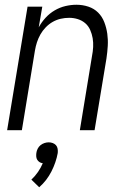

<svg xmlns="http://www.w3.org/2000/svg" viewBox="-20 -548 540 808"><path d="M10 0 96 -520H158L143 -433Q155 -455 172 -473.5Q189 -492 210.5 -504.5Q232 -517 255.5 -522.5Q279 -528 302 -528Q328 -528 352 -520Q376 -512 393 -495Q410 -478 419 -454.5Q428 -431 431.5 -406Q435 -381 433.5 -355Q432 -329 428 -302L378 0H316L367 -311Q371 -331 372 -350Q373 -369 370 -387Q367 -405 359.5 -422Q352 -439 338.5 -450.5Q325 -462 307.5 -467.5Q290 -473 271 -473Q253 -473 235.5 -469Q218 -465 202 -456Q186 -447 172.5 -433Q159 -419 150 -403Q141 -387 135.5 -370Q130 -353 127 -335L72 0ZM145 240 112 208Q128 193 140 175.5Q152 158 160 139Q152 138 146 134Q140 130 136.5 124Q133 118 132.5 110.5Q132 103 133 96Q134 87 138.5 78Q143 69 150.5 63Q158 57 167 54Q176 51 185 51Q194 51 202 54Q210 57 215.5 63Q221 69 222.5 78Q224 87 223 96Q216 135 196.5 173.5Q177 212 145 240Z"/></svg>

Font: Iosevka Curly Light
Style: Italic
Weight: 300
Italic angle: -9°
Monospace: yes
Designer: Belleve Invis
Foundry: Belleve Invis
Version: Version 22.1.2; ttfautohint (v1.8.4)